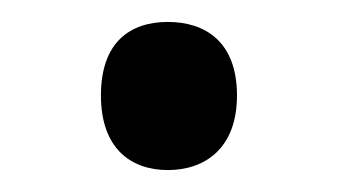

<svg xmlns="http://www.w3.org/2000/svg" viewBox="-20 -141 308 175"><path d="M72 -54C72 -6 99 14 133 14C167 14 196 -6 196 -54C196 -103 167 -121 133 -121C99 -121 72 -103 72 -54Z"/></svg>

Font: Noto Sans Caucasian Albanian
Style: Regular
Weight: 400
Designer: Monotype Design Team
Foundry: Monotype Imaging Inc.
Version: Version 2.005